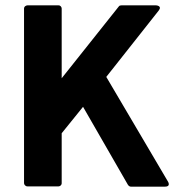

<svg xmlns="http://www.w3.org/2000/svg" viewBox="-20 -686 652 719"><path d="M211 -654C211 -659 207 -666 199 -666H83C78 -666 70 -662 70 -654V0C70 5 75 12 83 12H199C204 12 211 8 211 0V-187L291 -286L459 6C461 9 465 13 470 13H598C621 13 609 -6 609 -6L378 -398L574 -646C589 -665 564 -666 564 -666H435C431 -666 427 -665 425 -662L211 -393Z"/></svg>

Font: Falling Sky
Style: Bd
Weight: 700
Designer: Paul D. Hunt
Foundry: Adobe Systems Incorporated
Version: Version 1.02